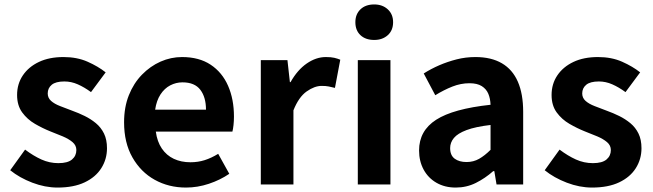

<svg xmlns="http://www.w3.org/2000/svg" viewBox="-20 -831 2943 865"><path d="M239 14Q183 14 125.5 -8Q68 -30 26 -64L93 -157Q130 -129 166.5 -112.5Q203 -96 243 -96Q285 -96 304.5 -112.5Q324 -129 324 -155Q324 -176 307 -190.5Q290 -205 263 -216.5Q236 -228 207 -239Q172 -253 137.5 -273Q103 -293 80 -324.5Q57 -356 57 -403Q57 -453 83 -491.5Q109 -530 155.5 -552Q202 -574 266 -574Q327 -574 374.5 -553Q422 -532 456 -505L390 -416Q360 -438 330.5 -451Q301 -464 270 -464Q231 -464 213 -449Q195 -434 195 -410Q195 -390 210 -376.5Q225 -363 251 -353Q277 -343 306 -332Q334 -322 361.5 -308.5Q389 -295 412 -276Q435 -257 448.5 -229.5Q462 -202 462 -163Q462 -114 436.5 -73.5Q411 -33 361.5 -9.5Q312 14 239 14Z M818 14Q740 14 677 -21Q614 -56 576.5 -122Q539 -188 539 -280Q539 -348 560.5 -402Q582 -456 619.5 -494.5Q657 -533 703.5 -553.5Q750 -574 800 -574Q877 -574 929 -539.5Q981 -505 1007.5 -444.5Q1034 -384 1034 -306Q1034 -286 1032 -267.5Q1030 -249 1027 -238H682Q688 -193 709 -162Q730 -131 763 -115.5Q796 -100 838 -100Q872 -100 902 -109.5Q932 -119 963 -138L1013 -48Q972 -20 921 -3Q870 14 818 14ZM679 -337H908Q908 -393 882.5 -426.5Q857 -460 802 -460Q773 -460 747 -446.5Q721 -433 703 -405.5Q685 -378 679 -337Z M1155 0V-560H1275L1286 -461H1289Q1320 -516 1362 -545Q1404 -574 1448 -574Q1472 -574 1486.5 -570.5Q1501 -567 1513 -562L1489 -435Q1473 -439 1460.5 -441.5Q1448 -444 1429 -444Q1397 -444 1361.5 -419Q1326 -394 1302 -334V0Z M1592 0V-560H1739V0ZM1666 -651Q1627 -651 1604 -672.5Q1581 -694 1581 -731Q1581 -767 1604 -789Q1627 -811 1666 -811Q1703 -811 1727 -789Q1751 -767 1751 -731Q1751 -694 1727 -672.5Q1703 -651 1666 -651Z M2033 14Q1984 14 1946.5 -7.5Q1909 -29 1888.5 -67Q1868 -105 1868 -153Q1868 -242 1945 -291.5Q2022 -341 2190 -359Q2189 -387 2180 -408.5Q2171 -430 2150.5 -443Q2130 -456 2095 -456Q2056 -456 2018 -441Q1980 -426 1941 -402L1889 -500Q1922 -521 1959 -537Q1996 -553 2037 -563.5Q2078 -574 2122 -574Q2193 -574 2241 -546Q2289 -518 2313 -463Q2337 -408 2337 -327V0H2217L2207 -60H2202Q2166 -28 2124 -7Q2082 14 2033 14ZM2082 -101Q2113 -101 2138.5 -115.5Q2164 -130 2190 -156V-268Q2122 -260 2082 -245Q2042 -230 2025 -209.5Q2008 -189 2008 -164Q2008 -131 2028.5 -116Q2049 -101 2082 -101Z M2647 14Q2591 14 2533.5 -8Q2476 -30 2434 -64L2501 -157Q2538 -129 2574.5 -112.5Q2611 -96 2651 -96Q2693 -96 2712.5 -112.5Q2732 -129 2732 -155Q2732 -176 2715 -190.5Q2698 -205 2671 -216.5Q2644 -228 2615 -239Q2580 -253 2545.5 -273Q2511 -293 2488 -324.5Q2465 -356 2465 -403Q2465 -453 2491 -491.5Q2517 -530 2563.5 -552Q2610 -574 2674 -574Q2735 -574 2782.5 -553Q2830 -532 2864 -505L2798 -416Q2768 -438 2738.5 -451Q2709 -464 2678 -464Q2639 -464 2621 -449Q2603 -434 2603 -410Q2603 -390 2618 -376.5Q2633 -363 2659 -353Q2685 -343 2714 -332Q2742 -322 2769.5 -308.5Q2797 -295 2820 -276Q2843 -257 2856.5 -229.5Q2870 -202 2870 -163Q2870 -114 2844.5 -73.5Q2819 -33 2769.5 -9.5Q2720 14 2647 14Z"/></svg>

Font: Noto Sans KR Thin
Style: Bold
Weight: 700
Version: Version 2.004-H2;hotconv 1.0.118;makeotfexe 2.5.65603